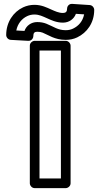

<svg xmlns="http://www.w3.org/2000/svg" viewBox="-20 -947 519 992"><path d="M294.7 -25H184.1V-686H294.7ZM319.7 25C330.4 25 344.7 15.1 344.7 0V-711C344.7 -721.7 334.8 -736 319.7 -736H159.1C148.4 -736 134.1 -726.1 134.1 -711V0C134.1 10.7 144 25 159.1 25ZM305.4 -830C336.9 -830 362.4 -848.8 372.2 -875.6L414.7 -872.8C407.4 -836.6 386 -812.8 357.3 -799.1C346.2 -793.8 334 -791 319.7 -791C277.7 -791 259.3 -808.8 218.9 -824.8C204.5 -830.4 188.8 -833 172.3 -833C140.7 -833 115.8 -814 106.4 -787.2L64.2 -789.5C71.3 -825.2 93.2 -851 120.7 -863.8C132.5 -869.3 144.6 -872 158 -872C182.1 -872 200.4 -862.7 223.3 -852.6C242.8 -844 269.9 -830 305.4 -830ZM305.4 -880C283.5 -880 265 -888.9 243.4 -898.4C223.4 -907.2 195.4 -922 158 -922C137.7 -922 117.9 -917.7 99.6 -909.2C48.7 -885.5 12 -832.4 12 -766C12 -754.1 21.9 -741.8 35.6 -741L125.8 -736C141.9 -735.1 152.2 -748 152.2 -761C152.2 -776.9 158.5 -783 172.3 -783C183.7 -783 192.9 -781.2 200.5 -778.2C229.2 -766.9 262.3 -741 319.7 -741C340.6 -741 360.7 -745.2 378.9 -753.9C429 -777.9 466.8 -828.2 466.8 -896C466.8 -907.4 457.2 -920 443.5 -920.9L353.3 -926.9C336.6 -928.1 326.6 -914.8 326.6 -902C326.6 -886.9 319.8 -880 305.4 -880Z"/></svg>

Font: Asimov
Style: WidOu
Weight: 500
Designer: Google
Version: Version 2.000980; 2014